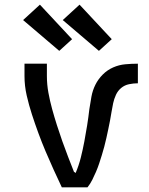

<svg xmlns="http://www.w3.org/2000/svg" viewBox="-20 -803 640 823"><path d="M245 0Q227 -38 209.5 -76.5Q192 -115 175.5 -154Q159 -193 144.5 -232.5Q130 -272 117 -312Q104 -352 94.5 -393.5Q85 -435 85 -477V-530H181V-477Q181 -441 187.5 -405.5Q194 -370 203.5 -335.5Q213 -301 224 -266.5Q235 -232 247 -198Q259 -164 272 -130.5Q285 -97 298 -64L300 -66L304 -61Q318 -94 326.5 -128Q335 -162 341.5 -196.5Q348 -231 353.5 -265.5Q359 -300 363 -335Q367 -362 372 -389Q377 -416 389 -440Q401 -464 420.5 -483.5Q440 -503 465 -514Q490 -525 517 -527.5Q544 -530 571 -530V-446Q552 -446 533 -442Q514 -438 499.5 -426Q485 -414 477 -396.5Q469 -379 465 -360.5Q461 -342 458 -323Q455 -304 451.5 -285.5Q448 -267 444 -248.5Q440 -230 436 -211.5Q432 -193 427 -174.5Q422 -156 416.5 -138Q411 -120 405 -102Q399 -84 391.5 -66.5Q384 -49 375.5 -32Q367 -15 355 0ZM404 -585 249 -717 321 -783 459 -635ZM234 -585 79 -717 151 -783 289 -635Z"/></svg>

Font: Iosevka Curly Medium Extended
Style: Regular
Weight: 500
Width: 7
Monospace: yes
Designer: Belleve Invis
Foundry: Belleve Invis
Version: Version 11.1.0; ttfautohint (v1.8.3)